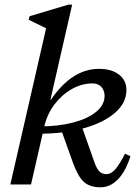

<svg xmlns="http://www.w3.org/2000/svg" viewBox="-20 -785 595 817"><path d="M24 0 182 -690 206 -650 102 -701 106 -716 270 -765H287L112 0ZM408 12Q363 12 337.5 -10.5Q312 -33 291 -91L242 -228L328 -247L382 -94Q392 -66 403.5 -55Q415 -44 434 -44Q452 -44 470 -64Q488 -84 512 -131L535 -120Q515 -56 482 -22Q449 12 408 12ZM146 -216V-247Q228 -247 291 -263.5Q354 -280 389.5 -309.5Q425 -339 425 -377Q425 -400 411.5 -415Q398 -430 373 -430Q328 -430 285.5 -406Q243 -382 212 -341Q181 -300 169 -249H111L147 -361H197Q242 -427 293 -459.5Q344 -492 401 -492Q455 -492 486.5 -467.5Q518 -443 518 -402Q518 -348 470.5 -306Q423 -264 339 -240Q255 -216 146 -216Z"/></svg>

Font: Platypi Light
Style: Italic
Weight: 300
Italic angle: -13°
Designer: David Sargent
Foundry: Bolt Cutter Type
Version: Version 1.200